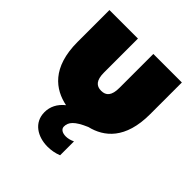

<svg xmlns="http://www.w3.org/2000/svg" viewBox="-211 -691 1076 1076"><g transform="rotate(45 327.0 -153.5)"><path d="M187 115C187 198 258 240 336 240C364 240 393 235 420 224V114C401 123 383 127 368 127C340 127 321 115 321 95C321 60 343 33 420 0C520 -24 614 -99 614 -295V-547H388V-278C388 -216 365 -194 327 -194C289 -194 266 -216 266 -278V-547H40V-295C40 -91 142 -19 245 2C206 33 187 72 187 115Z"/></g></svg>

Font: Chess Sans Black
Style: Regular
Weight: 900
Designer: Wolf Bōese
Foundry: Wolf Bōese
Version: Version 7.223;Glyphs 3.3 (3306)